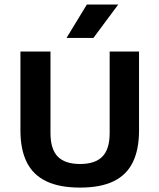

<svg xmlns="http://www.w3.org/2000/svg" viewBox="-20 -823 706 850"><path d="M334.5 7.5Q243.5 7.5 185 -20.5Q126.5 -48.5 98.5 -104.8Q70.5 -161 70.5 -245.5V-595H203.5V-234Q203.5 -163 235.5 -130Q267.5 -97 334.5 -97Q401.5 -97 433.5 -130Q465.5 -163 465.5 -234V-595H595.5V-245.5Q595.5 -161 568 -104.8Q540.5 -48.5 482.8 -20.5Q425 7.5 334.5 7.5ZM274.5 -655 364.5 -803H503.5L393.5 -655Z"/></svg>

Font: Encode Sans SC SemiBold
Style: Regular
Weight: 600
Version: Version 3.002